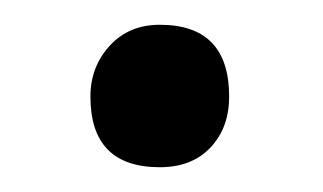

<svg xmlns="http://www.w3.org/2000/svg" viewBox="-20 -347 261 155"><path d="M53 -269Q53 -293 68.5 -310Q84 -327 109 -327Q165 -327 165 -269Q165 -244 150 -228Q135 -212 109 -212Q53 -212 53 -269Z"/></svg>

Font: Yanone Kaffeesatz
Style: Regular
Weight: 400
Designer: Yanone (Cyrillic: Daniel Pouzeot)
Foundry: Yanone
Version: Version 1.003;PS 001.003;hotconv 1.0.88;makeotf.lib2.5.64775